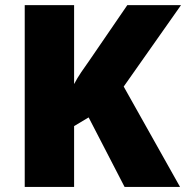

<svg xmlns="http://www.w3.org/2000/svg" viewBox="-20 -734 731 754"><path d="M687 0H469.2L328.1 -272.9L271 -238.8V0H77.1V-713.9H271V-403.8Q283.2 -427.2 299.1 -450.7Q314.9 -474.1 330.1 -495.1L480 -713.9H690.9L465.8 -394Z"/></svg>

Font: Open Sans ExtraBold
Style: Regular
Weight: 800
Designer: Monotype Design Team
Foundry: Monotype Imaging Inc.
Version: Version 3.003; ttfautohint (v1.8.4)